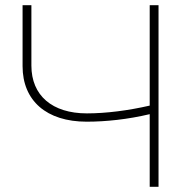

<svg xmlns="http://www.w3.org/2000/svg" viewBox="-20 -720 741 740"><path d="M557 0H591V-700H557V-313C474 -294 389 -283 315 -283C181 -283 101 -352 101 -467V-700H67V-465C67 -332 159 -251 314 -251C388 -251 473 -260 557 -280Z"/></svg>

Font: Chess Sans ExtraLight
Style: Regular
Weight: 275
Designer: Wolf Bōese
Foundry: Wolf Bōese
Version: Version 7.223;Glyphs 3.3 (3306)